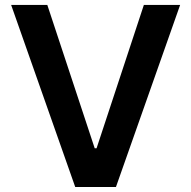

<svg xmlns="http://www.w3.org/2000/svg" viewBox="-20 -747 764 767"><path d="M169 -727.3 358.3 -154.8H365.8L554.7 -727.3H699.6L443.2 0H280.5L24.5 -727.3Z"/></svg>

Font: Inter UI Semi Bold
Style: Regular
Weight: 600
Designer: Rasmus Andersson
Foundry: rsms
Version: 3.2;8d6f07862